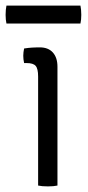

<svg xmlns="http://www.w3.org/2000/svg" viewBox="-39 -662 313 685"><path d="M166 0Q152.5 3 132 3Q110.5 3 97 0V-389Q97 -417 88.2 -427Q79.5 -437 56 -437H47Q44 -450.5 44 -463Q44 -470 44.8 -475.8Q45.5 -481.5 47 -489Q63.5 -491.5 75.5 -492.2Q87.5 -493 95 -493H103Q133 -493 149.5 -474.8Q166 -456.5 166 -424ZM-16 -578Q-17.5 -585 -18.2 -592.2Q-19 -599.5 -19 -609Q-19 -619.5 -18.2 -627Q-17.5 -634.5 -16 -642H248Q249.5 -634.5 250.2 -627Q251 -619.5 251 -609Q251 -591.5 248 -578Z"/></svg>

Font: Signika Negative Light Light
Style: Regular
Weight: 300
Version: Version 2.001